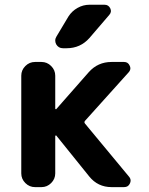

<svg xmlns="http://www.w3.org/2000/svg" viewBox="-20 -806 626 806"><path d="M267.6 -737.3Q282.2 -759.8 305.7 -772.9Q329.1 -786.1 355.5 -786.1H418.9Q435.5 -786.1 442.9 -771Q450.2 -755.9 438.5 -743.2L355.5 -646.5Q317.4 -603.5 259.8 -603.5H244.1Q225.6 -603.5 215.8 -620.1Q211.9 -627.9 211.9 -635.7Q211.9 -644.5 216.8 -652.3ZM211.9 -349.6Q211.9 -348.6 213.9 -347.7Q215.8 -346.7 216.8 -348.6L352.5 -502.9Q390.6 -545.9 448.2 -545.9H501Q517.6 -545.9 524.4 -530.3Q527.3 -524.4 527.3 -519.5Q527.3 -510.7 520.5 -502.9L336.9 -298.8Q332 -293 336.9 -287.1L521.5 -64.5Q528.3 -56.6 528.3 -47.9Q528.3 -42 525.4 -36.1Q518.6 -20.5 501 -20.5H448.2Q390.6 -20.5 354.5 -65.4L216.8 -236.3Q215.8 -238.3 213.9 -237.3Q211.9 -236.3 211.9 -234.4V-78.1Q211.9 -54.7 194.8 -37.6Q177.7 -20.5 154.3 -20.5H127Q103.5 -20.5 86.4 -37.6Q69.3 -54.7 69.3 -78.1V-488.3Q69.3 -511.7 86.4 -528.8Q103.5 -545.9 127 -545.9H154.3Q177.7 -545.9 194.8 -528.8Q211.9 -511.7 211.9 -488.3Z"/></svg>

Font: Gen Jyuu Gothic Bold
Style: Bold
Weight: 700
Designer: [Source Han Sans]
Ryoko NISHIZUKA  (kana & ideographs); Paul D. Hunt (Latin, Greek & Cyrillic); Wenlong ZHANG  (bopomofo
Version: Version 1.002.20150607